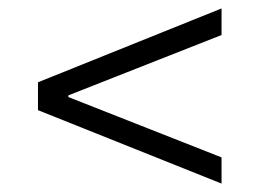

<svg xmlns="http://www.w3.org/2000/svg" viewBox="-20 -578 615 455"><path d="M505 -495 142 -352V-348L505 -205V-143L70 -317V-383L505 -558Z"/></svg>

Font: CMG Sans
Style: Regular
Weight: 400
Designer: Julieta Ulanovsky
Foundry: Julieta Ulanovsky
Version: Version 7.200